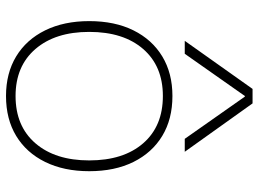

<svg xmlns="http://www.w3.org/2000/svg" viewBox="-128 -702 840 623"><g transform="rotate(90 291.5 -390.0)"><path d="M291 10Q217 10 162.5 -23Q108 -56 78 -117Q48 -178 48 -260Q48 -343 78 -403.5Q108 -464 162.5 -497Q217 -530 291 -530Q366 -530 420.5 -497Q475 -464 505 -403.5Q535 -343 535 -260Q535 -178 505 -117Q475 -56 420.5 -23Q366 10 291 10ZM291 -21Q389 -21 444.5 -85.5Q500 -150 500 -260Q500 -371 444.5 -435Q389 -499 291 -499Q194 -499 138.5 -435Q83 -371 83 -260Q83 -150 138.5 -85.5Q194 -21 291 -21ZM112 -570 268 -790H315L472 -570H430L293 -765H291L154 -570Z"/></g></svg>

Font: M PLUS 2 ExtraLight
Style: Regular
Weight: 250
Designer: Coji Morishita
Foundry: UNDERFOREST DESIGN
Version: Version 1.001